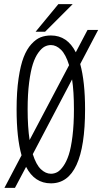

<svg xmlns="http://www.w3.org/2000/svg" viewBox="-20 -878 496 931"><path d="M152.5 -724 263 -858H332.5L198.5 -724ZM227 11Q147.5 11 106.5 -69L52.5 33H1.5L84.5 -125Q60.5 -210 60.5 -348Q60.5 -433 70 -497.5Q79.5 -562 94.8 -601Q110 -640 132.2 -664.2Q154.5 -688.5 177 -697.2Q199.5 -706 227 -706Q306.5 -706 347.5 -624.5L404.5 -733H456L369 -567.5Q392.5 -481.5 392.5 -348Q392.5 11 227 11ZM114 -348Q114 -262.5 123.5 -199L315 -562Q299 -614 275.8 -636.8Q252.5 -659.5 227 -659.5Q211 -659.5 196.2 -651.8Q181.5 -644 166 -622.8Q150.5 -601.5 139.5 -567.8Q128.5 -534 121.2 -477.5Q114 -421 114 -348ZM227 -35.5Q243 -35.5 257.5 -43.2Q272 -51 287.2 -72.5Q302.5 -94 313.5 -127.5Q324.5 -161 331.5 -217.8Q338.5 -274.5 338.5 -348Q338.5 -434.5 329.5 -493L139 -130.5Q155 -79.5 178.2 -57.5Q201.5 -35.5 227 -35.5Z"/></svg>

Font: League Mono Condensed UltraLight
Style: Regular
Weight: 200
Width: 1
Designer: Tyler Finck
Foundry: The League of Moveable Type / Tyler Finck
Version: Version 2.210